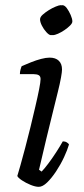

<svg xmlns="http://www.w3.org/2000/svg" viewBox="-20 -723 324 743"><path d="M130 0Q117 0 98.5 -7.5Q80 -15 65 -25Q50 -35 47 -42Q51 -54 59 -83Q67 -112 77.5 -151Q88 -190 98 -231.5Q108 -273 117 -311.5Q126 -350 131.5 -378Q137 -406 137 -417Q137 -428 130 -432Q123 -436 111 -436H57Q57 -445 59.5 -454Q62 -463 64 -467Q80 -474 100 -482Q120 -490 139 -495Q158 -500 172 -500Q195 -500 207.5 -488Q220 -476 220 -454Q220 -445 216 -422.5Q212 -400 203.5 -366Q195 -332 184 -287Q173 -242 159.5 -187Q146 -132 131 -66L141 -59Q151 -69 166.5 -89.5Q182 -110 197.5 -134Q213 -158 223 -176Q232 -176 238.5 -172Q245 -168 247 -164Q241 -143 228 -115Q215 -87 197.5 -60.5Q180 -34 162.5 -17Q145 0 130 0ZM177 -587Q170 -587 159.5 -598.5Q149 -610 142 -624Q135 -638 135 -648Q135 -657 145 -666Q155 -675 168.5 -683.5Q182 -692 195.5 -697.5Q209 -703 215 -703Q223 -703 232 -691.5Q241 -680 247.5 -665Q254 -650 254 -640Q254 -633 244.5 -624Q235 -615 222.5 -606.5Q210 -598 197.5 -592.5Q185 -587 177 -587ZM184 -587Q177 -587 166.5 -598Q156 -609 149 -624Q142 -639 142 -648Q142 -656 151 -665.5Q160 -675 174 -683.5Q188 -692 201.5 -697.5Q215 -703 221 -703Q230 -703 238.5 -691.5Q247 -680 253.5 -665Q260 -650 260 -640Q260 -633 251 -624Q242 -615 229.5 -606.5Q217 -598 204.5 -592.5Q192 -587 184 -587Z"/></svg>

Font: Texturina 12pt Light
Style: Italic
Weight: 300
Italic angle: -11°
Designer: Guillermo Torres Carreño
Foundry: Omnibus-Type
Version: Version 1.002